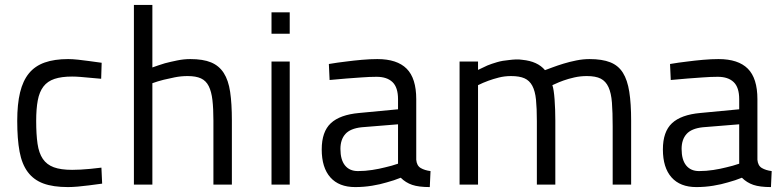

<svg xmlns="http://www.w3.org/2000/svg" viewBox="-20 -750 3186 780"><path d="M257 -510Q274 -510 297.5 -507.5Q321 -505 342 -502Q367 -498 393 -495L391 -430Q368 -432 346 -434Q327 -436 307 -437.5Q287 -439 273 -439Q230 -439 201.5 -429.5Q173 -420 156.5 -398.5Q140 -377 133.5 -342.5Q127 -308 127 -259Q127 -204 132.5 -166Q138 -128 154 -104.5Q170 -81 198.5 -70.5Q227 -60 273 -60Q287 -60 307.5 -61Q328 -62 347 -64Q369 -66 392 -69L395 -4Q368 0 342 3Q320 6 296.5 8Q273 10 256 10Q196 10 156.5 -4.5Q117 -19 93 -51Q69 -83 59.5 -134Q50 -185 50 -259Q50 -327 61.5 -374.5Q73 -422 97.5 -452Q122 -482 161.5 -496Q201 -510 257 -510Z M524 0V-730H599V-476Q624 -485 650 -493Q673 -499 700 -504.5Q727 -510 753 -510Q805 -510 837.5 -496.5Q870 -483 889 -453.5Q908 -424 915 -376.5Q922 -329 922 -261V0H847V-260Q847 -309 843 -343.5Q839 -378 828 -400Q817 -422 796.5 -431.5Q776 -441 742 -441Q716 -441 690.5 -436Q665 -431 645 -426Q621 -420 599 -412V0Z M1083 -500H1157V0H1083ZM1083 -700H1157V-613H1083Z M1671 -101Q1673 -77 1689 -67.5Q1705 -58 1729 -55L1726 10Q1681 10 1654.5 1Q1628 -8 1608 -28Q1581 -17 1551 -9Q1525 -1 1491.5 4.5Q1458 10 1423 10Q1357 10 1322 -29.5Q1287 -69 1287 -143Q1287 -215 1324 -249.5Q1361 -284 1439 -291L1597 -306V-347Q1597 -395 1574.5 -416.5Q1552 -438 1510 -438Q1482 -438 1449 -435.5Q1416 -433 1387 -431Q1353 -428 1319 -425L1316 -490Q1351 -496 1386 -500Q1416 -504 1450 -507Q1484 -510 1513 -510Q1593 -510 1632 -471Q1671 -432 1671 -347ZM1449 -233Q1403 -228 1383 -205.5Q1363 -183 1363 -145Q1363 -101 1381.5 -78Q1400 -55 1434 -55Q1463 -55 1492 -59.5Q1521 -64 1544 -70Q1571 -76 1597 -85V-245Z M1847 0V-500H1922V-466Q1940 -475 1960 -484Q1977 -491 1999.5 -497.5Q2022 -504 2047 -506Q2062 -508 2076 -508.5Q2090 -509 2102 -507Q2164 -501 2194 -465Q2205 -469 2225 -476.5Q2245 -484 2269.5 -491.5Q2294 -499 2321.5 -504.5Q2349 -510 2375 -510Q2426 -510 2459 -497Q2492 -484 2510.5 -454.5Q2529 -425 2536.5 -377Q2544 -329 2544 -260V0H2469V-237Q2469 -294 2466 -333Q2463 -372 2452 -396Q2441 -420 2420.5 -430.5Q2400 -441 2364 -441Q2338 -441 2313.5 -435.5Q2289 -430 2269.5 -423Q2250 -416 2237.5 -410Q2225 -404 2224 -404Q2230 -387 2233 -346Q2236 -305 2236 -260V0H2161V-258Q2161 -310 2157.5 -345Q2154 -380 2142.5 -401.5Q2131 -423 2110.5 -432Q2090 -441 2056 -441Q2030 -441 2006.5 -435Q1983 -429 1964 -422Q1942 -414 1922 -404V0Z M3057 -101Q3059 -77 3075 -67.5Q3091 -58 3115 -55L3112 10Q3067 10 3040.5 1Q3014 -8 2994 -28Q2967 -17 2937 -9Q2911 -1 2877.5 4.5Q2844 10 2809 10Q2743 10 2708 -29.5Q2673 -69 2673 -143Q2673 -215 2710 -249.5Q2747 -284 2825 -291L2983 -306V-347Q2983 -395 2960.5 -416.5Q2938 -438 2896 -438Q2868 -438 2835 -435.5Q2802 -433 2773 -431Q2739 -428 2705 -425L2702 -490Q2737 -496 2772 -500Q2802 -504 2836 -507Q2870 -510 2899 -510Q2979 -510 3018 -471Q3057 -432 3057 -347ZM2835 -233Q2789 -228 2769 -205.5Q2749 -183 2749 -145Q2749 -101 2767.5 -78Q2786 -55 2820 -55Q2849 -55 2878 -59.5Q2907 -64 2930 -70Q2957 -76 2983 -85V-245Z"/></svg>

Font: TitilliumText22L 400 wt
Style: 400 wt
Weight: 400
Designer: Campivisivi
Foundry: Campivisivi
Version: 1.000